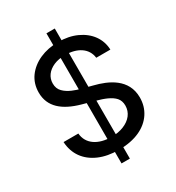

<svg xmlns="http://www.w3.org/2000/svg" viewBox="-212 -945 1064 1162"><g transform="rotate(-30 320.5 -363.5)"><path d="M350.9 90.9V-818.2H292.6V90.9ZM578.5 -539.4C576 -615.8 530.5 -677.6 456 -711.6C418.7 -728.7 375.7 -737.2 327.4 -737.2C231.9 -737.2 151.6 -701 106.5 -639.2C84.2 -608.3 72.8 -572.1 72.8 -530.5C72.8 -430 144.9 -371.8 260.3 -339.5L347.7 -315.3C399.1 -301.1 443.5 -284.4 469.1 -256C481.5 -241.8 487.9 -223.4 487.9 -201C487.9 -151.6 456.7 -113.6 406.6 -93.4C381.4 -83.1 353 -78.1 321 -78.1C230.8 -78.1 162.6 -119.3 156.6 -196.4H53.3C57.9 -111.2 104 -47.6 182.5 -13.5C221.6 3.6 267.8 12.1 321.4 12.1C434.7 12.1 515.3 -27.3 557.2 -91.3C578.1 -123.2 588.4 -159.4 588.4 -199.6C588.4 -330.3 473.4 -380 380.7 -403.1L308.9 -421.9C271.7 -431.5 225.5 -447.1 196 -477.3C181.1 -492.2 173.7 -511.7 173.7 -535.9C173.7 -578.8 199.6 -614 245 -633.5C267.4 -643.1 294 -648.1 324.9 -648.1C409.8 -648.1 471.6 -608.7 479.8 -539.4Z"/></g></svg>

Font: Inter 465
Style: Regular
Weight: 400
Designer: Rasmus Andersson
Foundry: rsms
Version: Version 3.019;Glyphs 3.1.2 (3151)